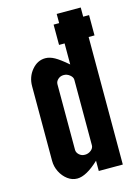

<svg xmlns="http://www.w3.org/2000/svg" viewBox="-114 -797 618 868"><g transform="rotate(-15 195.0 -363.5)"><path d="M138 8Q180.5 8 240 -48V0H352.5V-597H380V-692H352.5V-735H240V-692H214V-597H240V-498.5Q203.5 -530 181 -542.5Q158.5 -555 138 -555Q101 -555 74.5 -523.2Q48 -491.5 48 -448V-99Q48 -71.5 60.5 -47Q73 -22.5 93.5 -7.2Q114 8 138 8ZM199 -87Q183 -87 172 -97.2Q161 -107.5 161 -120V-427Q161 -440 172 -450Q183 -460 198.5 -460Q214.5 -460 227.2 -449.5Q240 -439 240 -427V-120Q240 -107 227.5 -97Q215 -87 199 -87Z"/></g></svg>

Font: League Gothic SemiExpanded
Style: Regular
Weight: 400
Width: 6
Designer: The League of Moveable Type
Version: Version 1.600; ttfautohint (v1.8.3)